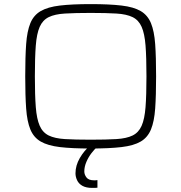

<svg xmlns="http://www.w3.org/2000/svg" viewBox="-20 -716 884 936"><path d="M422 8Q331 8 272 1Q213 -6 178.5 -26Q144 -46 128 -85Q112 -124 107.5 -187Q103 -250 103 -344Q103 -438 107.5 -501Q112 -564 128 -603Q144 -642 178.5 -662Q213 -682 272 -689Q331 -696 422 -696Q513 -696 572.5 -689Q632 -682 666 -662Q700 -642 716 -603Q732 -564 736.5 -501Q741 -438 741 -344Q741 -250 736.5 -187Q732 -124 716 -85Q700 -46 666 -26Q632 -6 572.5 1Q513 8 422 8ZM422 -35Q498 -35 547.5 -38Q597 -41 626.5 -55.5Q656 -70 670.5 -103Q685 -136 689.5 -194Q694 -252 694 -344Q694 -436 689.5 -494Q685 -552 670.5 -585Q656 -618 626.5 -632.5Q597 -647 547.5 -650Q498 -653 422 -653Q346 -653 296.5 -650Q247 -647 217.5 -632.5Q188 -618 173.5 -585Q159 -552 154.5 -494Q150 -436 150 -344Q150 -252 154.5 -194Q159 -136 173.5 -103Q188 -70 217.5 -55.5Q247 -41 296.5 -38Q346 -35 422 -35ZM429 200Q400 200 382 190Q364 180 356 163Q348 146 348 129Q348 91 369 54.5Q390 18 423 -10L454 0Q441 11 426 30.5Q411 50 401 73.5Q391 97 391 120Q391 135 401.5 149Q412 163 438 163Q441 163 445 163Q449 163 455 162V199Q448 200 442.5 200Q437 200 429 200Z"/></svg>

Font: Saira Expanded ExtraLight
Style: Regular
Weight: 250
Width: 7
Designer: Hector Gatti with collaboration of the Omnibus-Type team
Foundry: Omnibus-Type
Version: Version 1.101